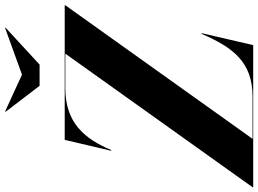

<svg xmlns="http://www.w3.org/2000/svg" viewBox="-204 -876 1027 764"><g transform="rotate(-90 310.0 -493.5)"><path d="M395.5 -920 249.5 -987 247.5 -985.5 351 -850H435.5L582.5 -985.5L580.5 -987ZM479 -747.5 -52.5 -2.5V0H513L560.5 -205H557.5C503.5 -79 444.5 -2.5 307.5 -2.5H140L671.5 -747.5V-750H136L92.5 -565H95.5C140.5 -672 204.5 -747.5 341.5 -747.5Z"/></g></svg>

Font: Bodoni* 72pt
Style: Bold Italic
Weight: 700
Italic angle: -13°
Version: Version 2.3